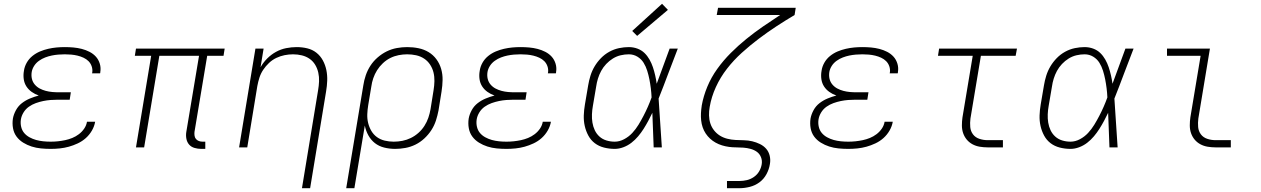

<svg xmlns="http://www.w3.org/2000/svg" viewBox="-20 -776 6640 1011"><path d="M247 8Q221 8 195.5 5.5Q170 3 146.5 -4.5Q123 -12 102 -25Q81 -38 67 -57Q53 -76 48.5 -101Q44 -126 48 -152Q52 -174 64 -196Q76 -218 95.5 -233Q115 -248 138 -257.5Q161 -267 184 -273Q164 -280 147 -292Q130 -304 119 -321Q108 -338 105 -359.5Q102 -381 106 -403Q109 -425 120.5 -445.5Q132 -466 150.5 -481Q169 -496 190.5 -505Q212 -514 234 -519Q256 -524 277.5 -526Q299 -528 321 -528Q344 -528 366.5 -526Q389 -524 410.5 -518.5Q432 -513 451.5 -503Q471 -493 485 -477.5Q499 -462 505.5 -440.5Q512 -419 508 -396Q508 -395 508 -393.5Q508 -392 507 -390H465Q465 -391 465 -392Q465 -393 466 -395Q468 -412 462.5 -427.5Q457 -443 446 -454Q435 -465 420 -472Q405 -479 388.5 -483Q372 -487 355 -488.5Q338 -490 321 -490Q304 -490 286.5 -488.5Q269 -487 252 -483.5Q235 -480 218 -473.5Q201 -467 185.5 -456Q170 -445 160 -429.5Q150 -414 147 -397Q144 -378 148 -361Q152 -344 163 -331Q174 -318 189 -310Q204 -302 221 -297.5Q238 -293 255.5 -291.5Q273 -290 292 -290H353L347 -251H285Q266 -251 246.5 -249.5Q227 -248 207.5 -244Q188 -240 168.5 -233Q149 -226 132 -214Q115 -202 104 -184Q93 -166 90 -147Q87 -127 91.5 -108Q96 -89 107.5 -75.5Q119 -62 135.5 -53Q152 -44 170 -39Q188 -34 207.5 -32Q227 -30 247 -30Q266 -30 285 -32Q304 -34 323 -38Q342 -42 360.5 -49.5Q379 -57 395.5 -69.5Q412 -82 423.5 -99Q435 -116 438 -135H481Q477 -111 464 -88.5Q451 -66 432 -49Q413 -32 389.5 -21Q366 -10 342.5 -3.5Q319 3 295 5.5Q271 8 247 8Z M1040 8Q1022 8 1004.5 3Q987 -2 976 -14.5Q965 -27 961.5 -45Q958 -63 961 -81L1028 -482H819L739 0H696L776 -482H690L696 -520H1163L1157 -482H1071L1004 -81Q1003 -71 1004.5 -61Q1006 -51 1012 -44Q1018 -37 1027 -33.5Q1036 -30 1047 -30H1061V8Z M1570 215 1655 -301Q1659 -324 1660 -347.5Q1661 -371 1656 -393.5Q1651 -416 1639.5 -435Q1628 -454 1610 -466.5Q1592 -479 1569.5 -484.5Q1547 -490 1523 -490Q1501 -490 1478.5 -485.5Q1456 -481 1435 -471Q1414 -461 1396.5 -444.5Q1379 -428 1366 -408.5Q1353 -389 1346 -367Q1339 -345 1335 -323L1282 0H1239L1325 -520H1368L1352 -422Q1366 -447 1387 -468Q1408 -489 1433.5 -503Q1459 -517 1487 -522.5Q1515 -528 1542 -528Q1571 -528 1598 -521.5Q1625 -515 1646 -498.5Q1667 -482 1680 -458Q1693 -434 1698.5 -407Q1704 -380 1703 -351.5Q1702 -323 1697 -294L1613 215Z M1803 215 1893 -326Q1897 -353 1906 -379.5Q1915 -406 1930.5 -430Q1946 -454 1968.5 -473.5Q1991 -493 2016.5 -505.5Q2042 -518 2069.5 -523Q2097 -528 2124 -528Q2155 -528 2184 -522Q2213 -516 2237 -501.5Q2261 -487 2278 -464Q2295 -441 2303 -413Q2311 -385 2310.5 -355Q2310 -325 2305 -294L2289 -194Q2284 -168 2275.5 -141.5Q2267 -115 2251.5 -91Q2236 -67 2214.5 -47Q2193 -27 2167.5 -14.5Q2142 -2 2114.5 3Q2087 8 2061 8Q2031 8 2003 1Q1975 -6 1954 -22.5Q1933 -39 1919.5 -63.5Q1906 -88 1901 -115L1846 215ZM2053 -30Q2076 -30 2099 -34.5Q2122 -39 2143.5 -49.5Q2165 -60 2183.5 -76.5Q2202 -93 2215 -113.5Q2228 -134 2235.5 -156Q2243 -178 2247 -201L2263 -301Q2267 -325 2267.5 -349Q2268 -373 2262.5 -395Q2257 -417 2244.5 -436Q2232 -455 2213 -467.5Q2194 -480 2171 -485Q2148 -490 2124 -490Q2102 -490 2079 -485.5Q2056 -481 2035 -470.5Q2014 -460 1996 -443Q1978 -426 1965.5 -406Q1953 -386 1945.5 -364Q1938 -342 1935 -319L1919 -223Q1915 -199 1914 -175Q1913 -151 1918.5 -128.5Q1924 -106 1935.5 -86.5Q1947 -67 1965 -54Q1983 -41 2006 -35.5Q2029 -30 2053 -30Z M2647 8Q2621 8 2595.5 5.5Q2570 3 2546.5 -4.5Q2523 -12 2502 -25Q2481 -38 2467 -57Q2453 -76 2448.5 -101Q2444 -126 2448 -152Q2452 -174 2464 -196Q2476 -218 2495.5 -233Q2515 -248 2538 -257.5Q2561 -267 2584 -273Q2564 -280 2547 -292Q2530 -304 2519 -321Q2508 -338 2505 -359.5Q2502 -381 2506 -403Q2509 -425 2520.5 -445.5Q2532 -466 2550.5 -481Q2569 -496 2590.5 -505Q2612 -514 2634 -519Q2656 -524 2677.5 -526Q2699 -528 2721 -528Q2744 -528 2766.5 -526Q2789 -524 2810.5 -518.5Q2832 -513 2851.5 -503Q2871 -493 2885 -477.5Q2899 -462 2905.5 -440.5Q2912 -419 2908 -396Q2908 -395 2908 -393.5Q2908 -392 2907 -390H2865Q2865 -391 2865 -392Q2865 -393 2866 -395Q2868 -412 2862.5 -427.5Q2857 -443 2846 -454Q2835 -465 2820 -472Q2805 -479 2788.5 -483Q2772 -487 2755 -488.5Q2738 -490 2721 -490Q2704 -490 2686.5 -488.5Q2669 -487 2652 -483.5Q2635 -480 2618 -473.5Q2601 -467 2585.5 -456Q2570 -445 2560 -429.5Q2550 -414 2547 -397Q2544 -378 2548 -361Q2552 -344 2563 -331Q2574 -318 2589 -310Q2604 -302 2621 -297.5Q2638 -293 2655.5 -291.5Q2673 -290 2692 -290H2753L2747 -251H2685Q2666 -251 2646.5 -249.5Q2627 -248 2607.5 -244Q2588 -240 2568.5 -233Q2549 -226 2532 -214Q2515 -202 2504 -184Q2493 -166 2490 -147Q2487 -127 2491.5 -108Q2496 -89 2507.5 -75.5Q2519 -62 2535.5 -53Q2552 -44 2570 -39Q2588 -34 2607.5 -32Q2627 -30 2647 -30Q2666 -30 2685 -32Q2704 -34 2723 -38Q2742 -42 2760.5 -49.5Q2779 -57 2795.5 -69.5Q2812 -82 2823.5 -99Q2835 -116 2838 -135H2881Q2877 -111 2864 -88.5Q2851 -66 2832 -49Q2813 -32 2789.5 -21Q2766 -10 2742.5 -3.5Q2719 3 2695 5.5Q2671 8 2647 8Z M3217 8Q3188 8 3160.5 1Q3133 -6 3112 -22Q3091 -38 3078 -62Q3065 -86 3059 -113Q3053 -140 3054 -168.5Q3055 -197 3060 -226L3077 -326Q3081 -351 3089 -377Q3097 -403 3111 -426.5Q3125 -450 3144.5 -470Q3164 -490 3188.5 -503.5Q3213 -517 3239.5 -522.5Q3266 -528 3291 -528Q3315 -528 3336.5 -520Q3358 -512 3373.5 -497Q3389 -482 3400 -462.5Q3411 -443 3418 -422Q3425 -401 3430 -379Q3435 -357 3438 -335Q3455 -381 3472 -427.5Q3489 -474 3506 -520H3549Q3523 -454 3498.5 -388Q3474 -322 3448 -257Q3453 -193 3456.5 -128.5Q3460 -64 3465 0H3422Q3420 -46 3418.5 -91.5Q3417 -137 3415 -182Q3405 -161 3393.5 -139.5Q3382 -118 3369 -97.5Q3356 -77 3340 -58Q3324 -39 3304.5 -24Q3285 -9 3262 -0.5Q3239 8 3217 8ZM3217 -30Q3242 -30 3266.5 -43Q3291 -56 3309.5 -76Q3328 -96 3342 -119Q3356 -142 3368.5 -166Q3381 -190 3391.5 -214Q3402 -238 3411 -263Q3410 -287 3407 -311Q3404 -335 3399.5 -358Q3395 -381 3388 -403.5Q3381 -426 3369 -445.5Q3357 -465 3336.5 -477.5Q3316 -490 3291 -490Q3270 -490 3248.5 -485Q3227 -480 3207.5 -468Q3188 -456 3172 -439Q3156 -422 3145.5 -402.5Q3135 -383 3128.5 -362Q3122 -341 3119 -319L3102 -219Q3098 -197 3097 -174.5Q3096 -152 3099.5 -130.5Q3103 -109 3112 -90Q3121 -71 3136.5 -57Q3152 -43 3173 -36.5Q3194 -30 3217 -30ZM3335 -587 3309 -613 3466 -756 3497 -724Z M3808 215V177H3874Q3893 177 3912.5 172.5Q3932 168 3949.5 156Q3967 144 3977.5 126Q3988 108 3991 88Q3994 69 3987 51.5Q3980 34 3965.5 23.5Q3951 13 3932.5 8Q3914 3 3895 1.5Q3876 0 3856.5 0Q3837 0 3818.5 -2.5Q3800 -5 3782 -10.5Q3764 -16 3748 -25Q3732 -34 3719 -46Q3706 -58 3696 -73Q3686 -88 3680 -105.5Q3674 -123 3672 -142Q3670 -161 3671 -180Q3672 -199 3675 -219Q3675 -219 3675 -219Q3675 -219 3675 -220Q3684 -270 3704.5 -319.5Q3725 -369 3757 -413.5Q3789 -458 3828 -497Q3867 -536 3909.5 -570.5Q3952 -605 3997 -636Q4042 -667 4088 -697H3754L3761 -735H4170L4164 -697Q4115 -668 4067 -636.5Q4019 -605 3973.5 -570.5Q3928 -536 3885.5 -497.5Q3843 -459 3808 -414Q3773 -369 3749.5 -317.5Q3726 -266 3717 -213Q3713 -191 3713.5 -168.5Q3714 -146 3720.5 -126Q3727 -106 3740 -89.5Q3753 -73 3770.5 -62Q3788 -51 3809.5 -45.5Q3831 -40 3853 -39Q3875 -38 3897.5 -37.5Q3920 -37 3941 -32Q3962 -27 3981.5 -17.5Q4001 -8 4014.5 7.5Q4028 23 4033 44.5Q4038 66 4034 88Q4030 115 4016 141Q4002 167 3979 184Q3956 201 3928 208Q3900 215 3874 215Z M4447 8Q4421 8 4395.5 5.5Q4370 3 4346.5 -4.5Q4323 -12 4302 -25Q4281 -38 4267 -57Q4253 -76 4248.5 -101Q4244 -126 4248 -152Q4252 -174 4264 -196Q4276 -218 4295.5 -233Q4315 -248 4338 -257.5Q4361 -267 4384 -273Q4364 -280 4347 -292Q4330 -304 4319 -321Q4308 -338 4305 -359.5Q4302 -381 4306 -403Q4309 -425 4320.5 -445.5Q4332 -466 4350.5 -481Q4369 -496 4390.5 -505Q4412 -514 4434 -519Q4456 -524 4477.5 -526Q4499 -528 4521 -528Q4544 -528 4566.5 -526Q4589 -524 4610.5 -518.5Q4632 -513 4651.5 -503Q4671 -493 4685 -477.5Q4699 -462 4705.5 -440.5Q4712 -419 4708 -396Q4708 -395 4708 -393.5Q4708 -392 4707 -390H4665Q4665 -391 4665 -392Q4665 -393 4666 -395Q4668 -412 4662.5 -427.5Q4657 -443 4646 -454Q4635 -465 4620 -472Q4605 -479 4588.5 -483Q4572 -487 4555 -488.5Q4538 -490 4521 -490Q4504 -490 4486.5 -488.5Q4469 -487 4452 -483.5Q4435 -480 4418 -473.5Q4401 -467 4385.5 -456Q4370 -445 4360 -429.5Q4350 -414 4347 -397Q4344 -378 4348 -361Q4352 -344 4363 -331Q4374 -318 4389 -310Q4404 -302 4421 -297.5Q4438 -293 4455.5 -291.5Q4473 -290 4492 -290H4553L4547 -251H4485Q4466 -251 4446.5 -249.5Q4427 -248 4407.5 -244Q4388 -240 4368.5 -233Q4349 -226 4332 -214Q4315 -202 4304 -184Q4293 -166 4290 -147Q4287 -127 4291.5 -108Q4296 -89 4307.5 -75.5Q4319 -62 4335.5 -53Q4352 -44 4370 -39Q4388 -34 4407.5 -32Q4427 -30 4447 -30Q4466 -30 4485 -32Q4504 -34 4523 -38Q4542 -42 4560.5 -49.5Q4579 -57 4595.5 -69.5Q4612 -82 4623.5 -99Q4635 -116 4638 -135H4681Q4677 -111 4664 -88.5Q4651 -66 4632 -49Q4613 -32 4589.5 -21Q4566 -10 4542.5 -3.5Q4519 3 4495 5.5Q4471 8 4447 8Z M5180 0Q5159 0 5138.5 -3.5Q5118 -7 5100.5 -16.5Q5083 -26 5070.5 -41Q5058 -56 5051.5 -75Q5045 -94 5045 -115.5Q5045 -137 5048 -158L5102 -482H4919L4925 -520H5335L5328 -482H5145L5090 -152Q5087 -129 5089 -107Q5091 -85 5103.5 -68.5Q5116 -52 5137 -45Q5158 -38 5180 -38H5261V0Z M5617 8Q5588 8 5560.5 1Q5533 -6 5512 -22Q5491 -38 5478 -62Q5465 -86 5459 -113Q5453 -140 5454 -168.5Q5455 -197 5460 -226L5477 -326Q5481 -351 5489 -377Q5497 -403 5511 -426.5Q5525 -450 5544.5 -470Q5564 -490 5588.5 -503.5Q5613 -517 5639.5 -522.5Q5666 -528 5691 -528Q5715 -528 5736.5 -520Q5758 -512 5773.5 -497Q5789 -482 5800 -462.5Q5811 -443 5818 -422Q5825 -401 5830 -379Q5835 -357 5838 -335Q5855 -381 5872 -427.5Q5889 -474 5906 -520H5949Q5923 -454 5898.5 -388Q5874 -322 5848 -257Q5853 -193 5856.5 -128.5Q5860 -64 5865 0H5822Q5820 -46 5818.5 -91.5Q5817 -137 5815 -182Q5805 -161 5793.5 -139.5Q5782 -118 5769 -97.5Q5756 -77 5740 -58Q5724 -39 5704.5 -24Q5685 -9 5662 -0.5Q5639 8 5617 8ZM5617 -30Q5642 -30 5666.5 -43Q5691 -56 5709.5 -76Q5728 -96 5742 -119Q5756 -142 5768.5 -166Q5781 -190 5791.5 -214Q5802 -238 5811 -263Q5810 -287 5807 -311Q5804 -335 5799.5 -358Q5795 -381 5788 -403.5Q5781 -426 5769 -445.5Q5757 -465 5736.5 -477.5Q5716 -490 5691 -490Q5670 -490 5648.5 -485Q5627 -480 5607.5 -468Q5588 -456 5572 -439Q5556 -422 5545.5 -402.5Q5535 -383 5528.5 -362Q5522 -341 5519 -319L5502 -219Q5498 -197 5497 -174.5Q5496 -152 5499.5 -130.5Q5503 -109 5512 -90Q5521 -71 5536.5 -57Q5552 -43 5573 -36.5Q5594 -30 5617 -30Z M6380 0Q6359 0 6338.5 -3.5Q6318 -7 6300.5 -16.5Q6283 -26 6270.5 -41Q6258 -56 6251.5 -75Q6245 -94 6245 -115.5Q6245 -137 6248 -158L6302 -482H6125V-520H6351L6290 -152Q6287 -129 6289 -107Q6291 -85 6303.5 -68.5Q6316 -52 6337 -45Q6358 -38 6380 -38H6461V0Z"/></svg>

Font: Iosevka SS04 XLt Ex Obl
Style: Regular
Weight: 200
Width: 7
Italic angle: -9°
Monospace: yes
Designer: Belleve Invis
Foundry: Belleve Invis
Version: Version 19.0.0; ttfautohint (v1.8.4)